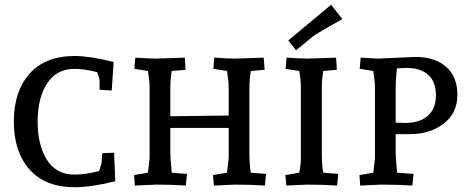

<svg xmlns="http://www.w3.org/2000/svg" viewBox="-20 -775 1970 806"><path d="M294 11Q170 11 104 -63.5Q38 -138 38 -264.5Q38 -391 104 -465.5Q170 -540 294 -540Q355 -540 457 -515L449 -395L398 -398V-437Q398 -446 388 -472Q334 -486 294 -486Q217 -486 177.5 -424.5Q138 -363 138 -264.5Q138 -166 177 -104Q216 -42 293 -42Q339 -42 396 -57Q407 -90 407 -97L409 -132L459 -134L464 -14Q362 11 294 11Z M601 -50 608 -110V-410Q608 -428 604.5 -451Q601 -474 601 -477L544 -486L548 -533Q612 -529 634 -529L756 -533L759 -482L701 -477Q695 -444 695 -405V-287L940 -290V-410Q940 -428 936.5 -451Q933 -474 933 -477L876 -486L879 -533Q943 -529 966 -529L1087 -533L1091 -482L1033 -477Q1027 -444 1027 -405V-133Q1027 -83 1033 -50L1097 -45L1092 4Q1036 0 966 0L878 4L874 -40L933 -50L940 -110V-238H695V-133Q695 -116 701 -50L765 -45L760 4Q705 0 634 0L546 4L543 -40Z M1331 -405V-133Q1331 -83 1337 -50L1400 -45L1395 4Q1340 0 1269 0L1182 4L1178 -40L1236 -50Q1243 -82 1243 -110V-410Q1243 -438 1236 -477L1179 -486L1183 -533Q1247 -529 1270 -529L1391 -533L1394 -482L1337 -477Q1331 -444 1331 -405ZM1370 -755 1417 -695Q1311 -635 1296 -624L1223 -564L1190 -605Z M1567 -529 1723 -536Q1806 -536 1853 -494.5Q1900 -453 1900 -376.5Q1900 -300 1842.5 -256Q1785 -212 1702 -212H1641V-133Q1641 -116 1647 -50L1716 -45L1711 4Q1651 0 1580 0L1492 4L1489 -40L1547 -50Q1547 -50 1554 -110V-410Q1554 -428 1550.5 -451Q1547 -474 1547 -477L1490 -486L1494 -533Q1540 -530 1567 -529ZM1641 -405V-260Q1657 -259 1682 -259Q1742 -259 1776 -289Q1810 -319 1810 -375.5Q1810 -432 1777.5 -461Q1745 -490 1686 -490Q1680 -490 1646 -488Q1641 -440 1641 -405Z"/></svg>

Font: Andada SC
Style: Regular
Weight: 400
Designer: Carolina Giovagnoli
Foundry: Carolina Giovagnoli
Version: Version 1.003